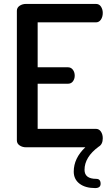

<svg xmlns="http://www.w3.org/2000/svg" viewBox="-20 -751 563 979"><path d="M66 -35V-696Q66 -712 80 -721.5Q94 -731 113 -731H469Q486 -731 495 -717Q504 -703 504 -685Q504 -665 494.5 -651Q485 -637 469 -637H172V-408H326Q342 -408 351.5 -395.5Q361 -383 361 -365Q361 -349 352 -336.5Q343 -324 326 -324H172V-94H469Q485 -94 494.5 -80Q504 -66 504 -46Q504 -15 483 -3Q411 50 411 115Q411 161 471 161Q493 161 493 186Q493 208 465 208Q415 208 385.5 185.5Q356 163 356 124Q356 56 415 0H113Q94 0 80 -9.5Q66 -19 66 -35Z"/></svg>

Font: TerminalDosisSemiBold
Style: Bold
Weight: 600
Designer: EdgarTolentino, PabloImpallari, IginoMarini
Foundry: EdgarTolentino, PabloImpallari, IginoMarini
Version: Version 1.006